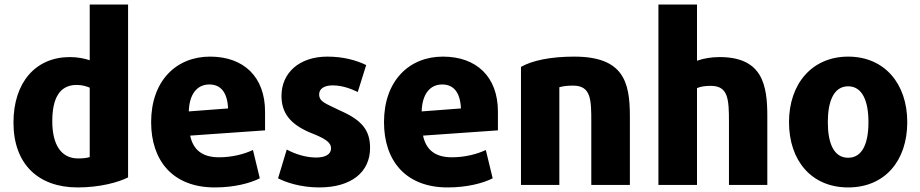

<svg xmlns="http://www.w3.org/2000/svg" viewBox="-20 -800 4029 841"><path d="M541 -23C498 -1 416 21 320 21C148 21 39 -81 39 -263C39 -439 136 -550 286 -550C322 -550 353 -543 373 -536V-780H541ZM373 -112V-416C359 -422 339 -428 316 -428C240 -428 209 -368 209 -269C209 -166 248 -106 322 -106C345 -106 361 -108 373 -112Z M1141 -229 813 -206C826 -144 866 -111 939 -111C999 -111 1052 -126 1088 -143L1118 -19C1077 2 1007 21 921 21C735 21 642 -98 642 -265C642 -446 752 -552 900 -552C1047 -552 1141 -464 1141 -311ZM979 -325C976 -394 948 -430 897 -430C842 -430 809 -386 807 -312Z M1601 -152C1601 -46 1519 21 1378 21C1296 21 1230 -2 1198 -19L1236 -145C1271 -126 1318 -110 1365 -110C1405 -110 1430 -124 1430 -150C1430 -178 1403 -194 1334 -221C1250 -258 1213 -306 1213 -380C1213 -481 1291 -552 1414 -552C1484 -552 1541 -536 1584 -515C1582 -510 1549 -402 1547 -397C1520 -410 1481 -426 1437 -426C1400 -426 1378 -411 1378 -387C1378 -353 1407 -347 1471 -315C1567 -273 1601 -228 1601 -152Z M2161 -229 1833 -206C1846 -144 1886 -111 1959 -111C2019 -111 2072 -126 2108 -143L2138 -19C2097 2 2027 21 1941 21C1755 21 1662 -98 1662 -265C1662 -446 1772 -552 1920 -552C2067 -552 2161 -464 2161 -311ZM1999 -325C1996 -394 1968 -430 1917 -430C1862 -430 1829 -386 1827 -312Z M2739 10H2570V-266C2570 -364 2569 -425 2490 -425C2460 -425 2446 -422 2430 -418V10H2262V-507C2311 -535 2392 -552 2495 -552C2711 -552 2739 -441 2739 -291Z M3341 10H3173V-265C3173 -366 3170 -424 3093 -424C3070 -424 3048 -421 3033 -414V10H2864V-780H3033V-534C3064 -545 3098 -550 3132 -550C3321 -550 3341 -426 3341 -291Z M3954 -265C3954 -96 3856 21 3695 21C3535 21 3436 -96 3436 -265C3436 -434 3538 -552 3695 -552C3854 -552 3954 -434 3954 -265ZM3784 -265C3784 -356 3758 -422 3695 -422C3632 -422 3606 -356 3606 -265C3606 -173 3632 -109 3695 -109C3758 -109 3784 -173 3784 -265Z"/></svg>

Font: Repo ExtraBold
Style: Bold
Weight: 700
Designer: Stefan Peev
Foundry: Context Ltd
Version: Version 1.502